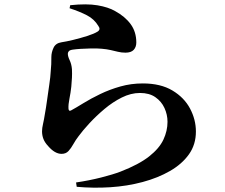

<svg xmlns="http://www.w3.org/2000/svg" viewBox="-20 -809 1040 886"><path d="M331 33Q392 24 447 10Q502 -4 536 -17Q621 -50 668 -87Q715 -124 734 -164.5Q753 -205 753 -247Q753 -280 739 -310.5Q725 -341 697 -360.5Q669 -380 626 -380Q584 -380 542 -359Q500 -338 462 -306Q424 -274 393 -240.5Q362 -207 343 -181Q329 -163 318.5 -144Q308 -125 296 -112Q284 -99 264 -99Q233 -99 202 -135Q187 -151 180.5 -167.5Q174 -184 174 -203Q174 -218 178.5 -237Q183 -256 188 -288Q192 -309 197 -345.5Q202 -382 207.5 -419Q213 -456 214 -479Q216 -499 216.5 -512.5Q217 -526 217 -546Q217 -567 227 -588.5Q237 -610 264 -614Q285 -617 318 -625Q351 -633 382.5 -643Q414 -653 430 -663Q446 -673 434 -689Q415 -721 381 -738.5Q347 -756 301 -771L304 -785Q380 -793 430 -784.5Q480 -776 511 -758Q557 -733 583 -697.5Q609 -662 609 -613Q609 -592 597 -579Q585 -566 559 -566Q541 -566 524.5 -570Q508 -574 490.5 -578Q473 -582 450 -584Q428 -586 401 -585.5Q374 -585 351.5 -583.5Q329 -582 316 -580Q302 -578 297.5 -572.5Q293 -567 293 -561Q293 -549 301.5 -531Q310 -513 312 -490Q313 -468 312 -450Q311 -432 309 -409Q306 -381 300.5 -354Q295 -327 296 -308Q297 -293 309 -300Q331 -312 365 -333Q399 -354 442.5 -375Q486 -396 535.5 -410Q585 -424 639 -424Q721 -424 775.5 -391.5Q830 -359 857 -308Q884 -257 884 -202Q884 -142 852 -97Q820 -52 764.5 -20Q709 12 638 31Q567 50 489 55Q411 60 334 53Z"/></svg>

Font: Noto Serif TC ExtraBold
Style: Regular
Weight: 800
Designer: Ryoko NISHIZUKA 西塚涼子 (kana & ideographs); Frank Grießhammer (Latin, Greek & Cyrillic); Wenlong ZHANG 张文龙 (bopomofo); San
Foundry: Adobe
Version: Version 2.002-H1;hotconv 1.1.0;makeotfexe 2.6.0